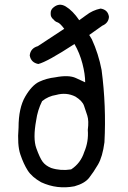

<svg xmlns="http://www.w3.org/2000/svg" viewBox="-20 -780 540 807"><path d="M205 -749Q229 -769 256 -753Q286 -735 313 -695L342 -716Q369 -737 403 -744Q434 -739 438 -709Q436 -683 410 -672L355 -633L366 -615Q394 -554 407 -486Q427 -334 419 -182Q411 -121 392 -88.5Q373 -56 354.5 -32.5Q336 -9 293 3Q220 17 153 -14Q114 -36 96.5 -63.5Q79 -91 65.5 -131Q52 -171 58 -244Q58 -326 86 -374Q114 -422 145 -436.5Q176 -451 212 -455Q269 -466 299 -452Q329 -438 338 -434Q338 -468 326.5 -512.5Q315 -557 293 -595Q178 -520 141 -511Q110 -517 105 -547Q108 -577 139 -586L250 -659Q232 -683 222 -686Q212 -689 205 -698Q192 -708 193 -723Q192 -739 205 -749ZM297 -374Q259 -393 216 -381Q183 -376 157 -355Q138 -317 132 -274Q118 -198 132.5 -157.5Q147 -117 159 -100.5Q171 -84 195 -74Q235 -61 279 -68Q319 -94 334 -141Q353 -185 349 -234Q354 -272 347 -294Q340 -316 333 -336Q326 -356 297 -374Z"/></svg>

Font: Kosefont JP
Style: Regular
Weight: 400
Designer: Nozomi Seto 瀬戸のぞみ
Version: Version 3.00;June 19, 2020